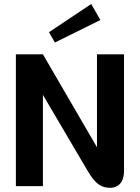

<svg xmlns="http://www.w3.org/2000/svg" viewBox="-20 -918 690 947"><path d="M475 -819.2 430 -898.3 221.7 -759.2 250.8 -708.3ZM191.7 0V-450L412.5 -75C453.3 -4.2 485 8.3 525 8.3C560.8 8.3 591.7 -16.7 591.7 -75V-650H458.3V-191.7L191.7 -650H58.3V0Z"/></svg>

Font: BoonHome
Style: Bold
Weight: 700
Designer: Sungsit Sawaiwan
Foundry: Sungsit Sawaiwan
Version: Version 0.2